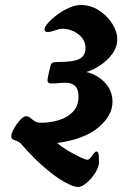

<svg xmlns="http://www.w3.org/2000/svg" viewBox="-20 -655 514 768"><path d="M25 -110Q25 -100 32 -97Q39 -94 49.5 -90Q60 -86 71 -72Q115 -22 158.5 15.5Q202 53 238 73Q274 93 292 93Q307 93 327 76Q347 59 361.5 35.5Q376 12 376 -7Q376 -16 375 -32.5Q374 -49 366 -49Q361 -49 355 -41Q349 -33 342.5 -24.5Q336 -16 329 -16Q322 -16 299 -27Q276 -38 250 -53.5Q224 -69 209 -83Q318 -98 374 -145.5Q430 -193 430 -248Q430 -281 414 -306Q398 -331 373.5 -346.5Q349 -362 325 -367Q353 -375 382 -394.5Q411 -414 430 -440.5Q449 -467 449 -497Q449 -529 428.5 -561Q408 -593 375 -614Q342 -635 304 -635Q281 -635 255.5 -623.5Q230 -612 208 -595.5Q186 -579 172 -563Q158 -547 158 -537Q158 -527 171 -527Q182 -527 200 -533.5Q218 -540 228 -540Q265 -540 293.5 -518Q322 -496 322 -463Q322 -433 299 -420Q276 -407 211 -407Q196 -407 190 -404Q184 -401 182 -392Q179 -379 174.5 -360Q170 -341 170 -333Q170 -321 185 -321Q199 -321 213 -322.5Q227 -324 244 -324Q266 -324 280 -311.5Q294 -299 294 -268Q294 -231 272 -208Q250 -185 215.5 -174.5Q181 -164 144 -164Q128 -164 118.5 -170.5Q109 -177 101.5 -183.5Q94 -190 84 -190Q74 -190 60 -174.5Q46 -159 35.5 -140Q25 -121 25 -110Z"/></svg>

Font: Alkatra Medium
Style: Regular
Weight: 500
Designer: Suman Bhandary
Version: Version 1.100;gftools[0.9.22]